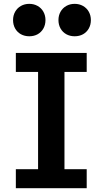

<svg xmlns="http://www.w3.org/2000/svg" viewBox="-20 -992 550 1012"><path d="M437 -712.9V-612.8H319.8V-100.1H437V0H63.5V-100.1H180.7V-612.8H63.5V-712.9ZM373.5 -971.7Q397.9 -971.7 417.5 -960.7Q437 -949.7 448 -930.2Q459 -910.6 459 -886.2Q459 -861.3 448 -841.8Q437 -822.3 417.7 -811.5Q398.4 -800.8 373.5 -800.8Q349.1 -800.8 329.6 -811.5Q310.1 -822.3 299.1 -841.8Q288.1 -861.3 288.1 -886.2Q288.1 -910.6 299.1 -930.2Q310.1 -949.7 329.6 -960.7Q349.1 -971.7 373.5 -971.7ZM134.3 -971.7Q158.7 -971.7 178.2 -960.7Q197.8 -949.7 208.7 -930.2Q219.7 -910.6 219.7 -886.2Q219.7 -861.3 208.7 -841.8Q197.8 -822.3 178.5 -811.5Q159.2 -800.8 134.3 -800.8Q109.9 -800.8 90.3 -811.5Q70.8 -822.3 59.8 -841.8Q48.8 -861.3 48.8 -886.2Q48.8 -910.6 59.8 -930.2Q70.8 -949.7 90.3 -960.7Q109.9 -971.7 134.3 -971.7Z"/></svg>

Font: Lesson One
Style: Bold
Weight: 700
Designer: But Ko, Victor Gaultney, Annie Olsen, Julie Remington, Don Collingsworth, Eric Hays, Becca Hirsbrunner
Version: Version 1.100